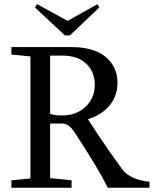

<svg xmlns="http://www.w3.org/2000/svg" viewBox="-20 -885 749 905"><path d="M285.6 -718.3 144.5 -850.1 155.3 -865.2 298.8 -786.6 439 -865.2 448.2 -850.1 309.6 -718.3ZM33.7 0V-35.2L123.5 -43.9V-619.1L33.7 -627.9V-663.1H315.4Q422.4 -663.1 478 -616.7Q533.7 -570.3 533.7 -494.6Q533.7 -432.1 496.3 -387.7Q459 -343.3 394.5 -322.8Q493.7 -169.9 558.1 -85Q592.8 -38.6 684.6 -28.3V0H487.8Q443.4 -91.8 330.1 -263.2Q303.7 -302.7 274.4 -302.7H216.3V-45.4L317.4 -35.2V0ZM216.3 -623V-348.1Q237.3 -340.8 273.9 -340.8Q339.4 -340.8 383.1 -381.6Q426.8 -422.4 426.8 -485.8Q426.8 -544.9 387.2 -584Q347.7 -623 272.5 -623Z"/></svg>

Font: Elstob 8pt
Style: Regular
Weight: 400
Designer: Peter S. Baker
Version: Version 1.015